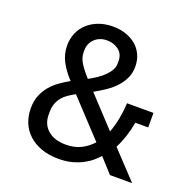

<svg xmlns="http://www.w3.org/2000/svg" viewBox="-128 -833 955 969"><g transform="rotate(20 349.5 -349.0)"><path d="M489 -77Q477 -64 459.5 -48.5Q442 -33 417 -19.5Q392 -6 359.5 3Q327 12 286 12Q233 12 192.5 -3Q152 -18 124 -44Q96 -70 82 -105Q68 -140 68 -181Q68 -220 80 -249.5Q92 -279 111.5 -302.5Q131 -326 157 -344.5Q183 -363 210 -378Q175 -415 153.5 -455Q132 -495 132 -542Q132 -577 145 -608Q158 -639 182.5 -661.5Q207 -684 241.5 -697Q276 -710 318 -710Q356 -710 388 -699Q420 -688 443 -668.5Q466 -649 479 -620.5Q492 -592 492 -558Q492 -524 479.5 -496.5Q467 -469 446 -446Q425 -423 396.5 -403.5Q368 -384 336 -366L484 -207Q498 -245 506 -286.5Q514 -328 516 -370H658V-292H589Q574 -209 541 -146L678 0H559ZM314 -634Q274 -634 248 -609.5Q222 -585 222 -547V-537Q222 -508 239.5 -480Q257 -452 288 -418Q310 -430 331 -444Q352 -458 368 -474Q384 -490 393.5 -507Q403 -524 403 -544V-555Q403 -593 376.5 -613.5Q350 -634 314 -634ZM296 -68Q343 -68 377.5 -85.5Q412 -103 438 -132L258 -325Q238 -314 221 -302.5Q204 -291 191.5 -276Q179 -261 171.5 -241Q164 -221 164 -195V-181Q164 -129 199.5 -98.5Q235 -68 296 -68Z"/></g></svg>

Font: IBM Plex Sans Devanagari Text
Style: Regular
Weight: 450
Designer: Mike Abbink, Paul van der Laan, Pieter van Rosmalen, Erin McLaughlin
Foundry: Bold Monday
Version: Version 1.1